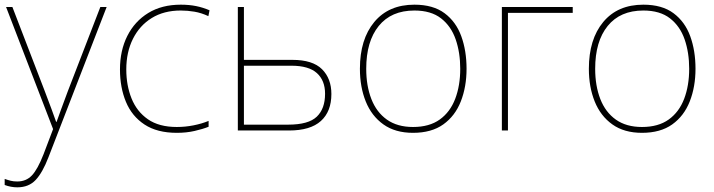

<svg xmlns="http://www.w3.org/2000/svg" viewBox="-26 -558 3054 821"><path d="M0 -528H27L164 -172Q182 -124 194.5 -91Q207 -58 214 -37H216Q224 -59 235.5 -91Q247 -123 264 -168L403 -528H430L181 115Q156 180 126.5 211.5Q97 243 48 243Q21 243 -6 233V207Q8 212 20 215Q32 218 48 218Q86 218 110.5 192Q135 166 160 102L201 -6Z M730 10Q646 10 592 -25.5Q538 -61 512.5 -122.5Q487 -184 487 -261Q487 -342 518.5 -404.5Q550 -467 608 -502.5Q666 -538 747 -538Q783 -538 812.5 -532Q842 -526 870 -514L865 -489Q835 -503 805.5 -508Q776 -513 747 -513Q675 -513 623 -481Q571 -449 542.5 -392Q514 -335 514 -261Q514 -193 536.5 -137Q559 -81 606.5 -48Q654 -15 730 -15Q766 -15 801.5 -22Q837 -29 866 -41V-16Q841 -6 806 2Q771 10 730 10Z M1224 -302Q1311 -302 1351 -262Q1391 -222 1391 -156Q1391 -81 1346 -40.5Q1301 0 1210 0H991V-528H1017V-302ZM1364 -157Q1364 -214 1329 -245.5Q1294 -277 1220 -277H1017V-25H1206Q1293 -25 1328.5 -59Q1364 -93 1364 -157Z M1969 -264Q1969 -187 1944.5 -124.5Q1920 -62 1869.5 -26Q1819 10 1740 10Q1664 10 1613.5 -26Q1563 -62 1538 -124Q1513 -186 1513 -264Q1513 -390 1574.5 -464Q1636 -538 1746 -538Q1826 -538 1875 -501.5Q1924 -465 1946.5 -403Q1969 -341 1969 -264ZM1540 -264Q1540 -191 1562 -134.5Q1584 -78 1628.5 -46.5Q1673 -15 1740 -15Q1810 -15 1854.5 -47Q1899 -79 1920.5 -135.5Q1942 -192 1942 -264Q1942 -333 1922.5 -389.5Q1903 -446 1860 -479.5Q1817 -513 1746 -513Q1647 -513 1593.5 -447Q1540 -381 1540 -264Z M2423 -528V-503H2146V0H2120V-528Z M2948 -264Q2948 -187 2923.5 -124.5Q2899 -62 2848.5 -26Q2798 10 2719 10Q2643 10 2592.5 -26Q2542 -62 2517 -124Q2492 -186 2492 -264Q2492 -390 2553.5 -464Q2615 -538 2725 -538Q2805 -538 2854 -501.5Q2903 -465 2925.5 -403Q2948 -341 2948 -264ZM2519 -264Q2519 -191 2541 -134.5Q2563 -78 2607.5 -46.5Q2652 -15 2719 -15Q2789 -15 2833.5 -47Q2878 -79 2899.5 -135.5Q2921 -192 2921 -264Q2921 -333 2901.5 -389.5Q2882 -446 2839 -479.5Q2796 -513 2725 -513Q2626 -513 2572.5 -447Q2519 -381 2519 -264Z"/></svg>

Font: Noto Sans Thin
Style: Regular
Weight: 100
Designer: Monotype Design Team
Foundry: Monotype Imaging Inc.
Version: Version 2.007